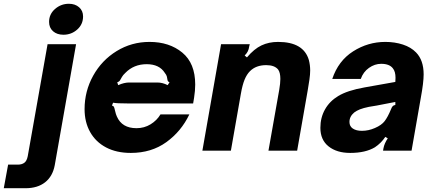

<svg xmlns="http://www.w3.org/2000/svg" viewBox="-130 -798 2303 1017"><path d="M-110 199 -87 74H-35Q-15 74 -1.5 64.5Q12 55 17 29L122 -564H273L160 77Q149 136 109 167.5Q69 199 5 199ZM130 -682Q130 -723 161.5 -750.5Q193 -778 235 -778Q268 -778 289 -759.5Q310 -741 310 -711Q310 -669 279 -641.5Q248 -614 206 -614Q172 -614 151 -632.5Q130 -651 130 -682Z M318 -220Q318 -315 363.5 -397Q409 -479 488 -527.5Q567 -576 662 -576Q767 -576 835.5 -519.5Q904 -463 904 -350Q904 -318 898 -280L893 -250H549Q487 -250 469 -254L463 -239Q471 -237 473.5 -232Q476 -227 479 -213Q484 -191 489 -181Q516 -119 593 -119Q634 -119 667.5 -139.5Q701 -160 720 -192H873Q830 -102 751 -45Q672 12 563 12Q487 12 432 -17Q377 -46 347.5 -98.5Q318 -151 318 -220ZM496 -347Q528 -361 554 -361H703Q731 -361 758 -347L768 -362Q761 -365 759 -369Q757 -373 756 -381Q756 -383 754 -392Q752 -401 743 -412Q714 -458 647 -458Q579 -458 534 -412Q521 -400 516 -390.5Q511 -381 510 -380Q506 -372 502.5 -368.5Q499 -365 491 -362Z M942 0 1041 -564H1193L1190 -552Q1188 -537 1182.5 -526Q1177 -515 1166 -504L1178 -494Q1216 -539 1255 -557.5Q1294 -576 1343 -576Q1478 -576 1506 -480Q1513 -453 1513 -425Q1513 -404 1509 -376.5Q1505 -349 1500 -320L1444 0H1292L1349 -322Q1355 -357 1355 -380Q1355 -414 1343 -430Q1324 -453 1280 -453Q1226 -453 1194 -421Q1177 -404 1165.5 -376Q1154 -348 1146 -302L1093 0Z M1567 -121Q1567 -175 1591.5 -218.5Q1616 -262 1661 -289Q1710 -319 1801 -335L1964 -364Q1965 -371 1965 -386Q1965 -419 1951 -436Q1933 -460 1889 -460Q1855 -460 1824.5 -438.5Q1794 -417 1781 -380H1630Q1662 -476 1740.5 -526Q1819 -576 1911 -576Q1961 -576 2004 -562Q2047 -548 2074 -520Q2114 -479 2114 -404Q2114 -361 2099 -280L2050 0H1899L1901 -12Q1906 -39 1924 -65L1911 -73Q1889 -40 1856 -18Q1806 12 1725 12Q1654 12 1610.5 -22.5Q1567 -57 1567 -121ZM1856 -120Q1891 -135 1907.5 -156.5Q1924 -178 1941 -219Q1945 -230 1950 -235.5Q1955 -241 1964 -242V-258L1866 -239L1824 -232Q1795 -226 1777 -219Q1759 -212 1746 -202Q1721 -181 1721 -152Q1721 -129 1739 -117Q1757 -105 1787 -105Q1822 -105 1856 -120Z"/></svg>

Font: Open Sauce Sans ExBold Italic
Style: Regular
Weight: 800
Italic angle: -10°
Designer: Alfredo Marco Pradil
Foundry: Creative Sauce Fz LLC
Version: Version 1.477